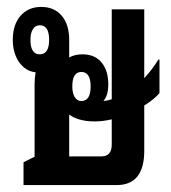

<svg xmlns="http://www.w3.org/2000/svg" viewBox="-20 -535 495 555"><path d="M48 0V-66L80 -82V-293Q80 -310 83 -326Q54 -329 35.5 -355Q17 -381 17 -420Q17 -464 39.5 -489.5Q62 -515 99 -515Q137 -515 158.5 -489.5Q180 -464 180 -420V-369Q197 -378 218 -378Q254 -378 273.5 -354.5Q293 -331 293 -291Q293 -259 279 -243Q291 -244 303 -248V-508H397V-309Q420 -334 438 -363H441V-266Q426 -248 397 -230V-99Q397 0 317 0ZM95 -378Q122 -378 122 -420Q122 -462 95 -462Q82 -462 75 -450.5Q68 -439 68 -420Q68 -378 95 -378ZM215 -243Q242 -243 242 -285Q242 -327 215 -327Q189 -327 189 -285Q189 -266 196 -254.5Q203 -243 215 -243ZM254 -184Q229 -184 210 -189.5Q191 -195 180 -204V-83H273Q303 -83 303 -117V-190Q277 -184 254 -184Z"/></svg>

Font: Noto Sans Thai Looped UI Condensed Medium
Style: Regular
Weight: 500
Width: 3
Designer: Cadson Demak Team
Foundry: Cadson Demak Co., Ltd.
Version: Version 1.000